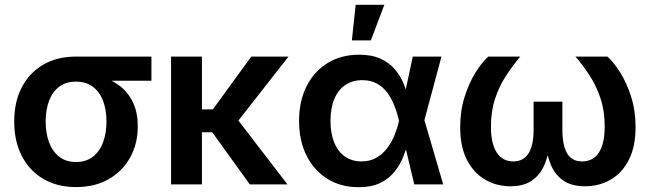

<svg xmlns="http://www.w3.org/2000/svg" viewBox="-20 -779 2745 811"><path d="M301.3 11.2Q221.7 11.2 162.8 -23.4Q104 -58.1 72 -120.4Q40 -182.6 40 -265.6Q40 -348.6 72 -410.2Q104 -471.7 162.8 -505.9Q221.7 -540 300.8 -540H619.6V-438H386.7L300.8 -434.1Q258.8 -434.1 230.2 -412.8Q201.7 -391.6 187.3 -353.5Q172.9 -315.4 172.9 -265.6Q172.9 -216.3 187.3 -177.7Q201.7 -139.2 230.2 -116.9Q258.8 -94.7 301.3 -94.7Q343.3 -94.7 372.1 -116.9Q400.9 -139.2 415.3 -177.7Q429.7 -216.3 429.7 -265.6Q429.7 -315.4 415.3 -353.3Q400.9 -391.1 372.1 -412.6Q343.3 -434.1 301.3 -434.1V-469.7Q358.4 -469.7 406 -455.8Q453.6 -441.9 488.5 -414.1Q523.4 -386.2 542.7 -344.2Q562 -302.2 562 -245.6Q562 -172.4 530 -114.3Q498 -56.2 439.5 -22.5Q380.9 11.2 301.3 11.2Z M833 -540V0H702.6V-540ZM1198.7 -540 948.2 -220.2H798.3L796.9 -316.9H878.9L1041.5 -540ZM1035.2 0 873 -225.1 967.3 -295.4 1194.3 0Z M1494.6 11.7Q1419.4 11.7 1362.8 -23.7Q1306.2 -59.1 1274.7 -122.1Q1243.2 -185.1 1243.2 -268.1Q1243.2 -351.6 1274.9 -414.6Q1306.6 -477.5 1363.8 -512.7Q1420.9 -547.9 1497.1 -547.9Q1551.3 -547.9 1588.4 -530.5Q1625.5 -513.2 1648.9 -485.1Q1672.4 -457 1685.8 -423.3Q1699.2 -389.6 1706.1 -356.9H1746.1L1772 -273.9L1852.1 0H1730L1665 -271.5Q1657.7 -302.7 1645.8 -332.8Q1633.8 -362.8 1616 -387.2Q1598.1 -411.6 1572 -426Q1545.9 -440.4 1510.7 -440.4Q1468.8 -440.4 1438.5 -419.9Q1408.2 -399.4 1392.1 -360.8Q1376 -322.3 1376 -268.6Q1376 -215.8 1391.6 -177.2Q1407.2 -138.7 1436.8 -117.9Q1466.3 -97.2 1506.8 -97.2Q1542 -97.2 1568.8 -112.3Q1595.7 -127.4 1615 -152.6Q1634.3 -177.7 1646.5 -208Q1658.7 -238.3 1665.5 -268.6L1723.6 -540H1844.7L1772 -268.6L1746.1 -187.5H1706.5Q1698.2 -154.8 1684.6 -119.9Q1670.9 -85 1647.7 -55.2Q1624.5 -25.4 1587.4 -6.8Q1550.3 11.7 1494.6 11.7ZM1466.3 -608.4 1482.4 -758.8H1603.5L1546.4 -608.4Z M2136.2 7.8Q2076.7 7.8 2028.6 -20.5Q1980.5 -48.8 1952.1 -104.2Q1923.8 -159.7 1923.8 -241.7Q1923.8 -311 1942.4 -369.6Q1960.9 -428.2 1988.3 -472.2Q2015.6 -516.1 2042.5 -540H2177.7Q2145 -501.5 2116.7 -457.8Q2088.4 -414.1 2071 -361.8Q2053.7 -309.6 2053.7 -244.6Q2053.7 -172.4 2078.1 -134.8Q2102.5 -97.2 2148.4 -97.2Q2190.9 -97.2 2212.4 -131.1Q2233.9 -165 2233.9 -231.4V-349.6H2355.5V-231.4Q2355.5 -165 2375.5 -131.1Q2395.5 -97.2 2438.5 -97.2Q2485.4 -97.2 2509.8 -134.8Q2534.2 -172.4 2534.2 -244.6Q2534.2 -310.5 2516.6 -363.3Q2499 -416 2470.9 -459.5Q2442.9 -502.9 2410.6 -540H2545.9Q2572.3 -516.6 2599.6 -472.9Q2627 -429.2 2645.8 -370.6Q2664.6 -312 2664.6 -241.7Q2664.6 -159.2 2636.2 -103.8Q2607.9 -48.3 2559.6 -20.3Q2511.2 7.8 2450.7 7.8Q2395 7.8 2360.1 -15.9Q2325.2 -39.6 2307.4 -81.5Q2289.6 -123.5 2283.2 -177.7H2303.2Q2297.4 -122.6 2278.8 -80.8Q2260.3 -39.1 2225.6 -15.6Q2190.9 7.8 2136.2 7.8Z"/></svg>

Font: V-Inter
Style: SemiBold-600
Weight: 600
Designer: Rasmus Andersson
Foundry: rsms
Version: Version 4.000;git-4146feb